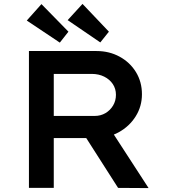

<svg xmlns="http://www.w3.org/2000/svg" viewBox="-20 -961 863 982"><path d="M128 0V-700H474Q539 -700 592 -671Q645 -642 675.5 -592Q706 -542 706 -479Q706 -417 674 -366Q642 -315 588 -285Q534 -255 468 -255H255V0ZM584 0 382 -316 518 -341 740 1ZM255 -368H464Q495 -368 519.5 -382.5Q544 -397 558.5 -421.5Q573 -446 573 -476Q573 -507 557 -531Q541 -555 513 -569Q485 -583 449 -583H255ZM493 -744 326 -858 402 -941 537 -799ZM286 -743 117 -856 192 -940 330 -799Z"/></svg>

Font: Lexend Exa Medium
Style: Regular
Weight: 500
Designer: Bonnie Shaver-Troup, Thomas Jockin
Foundry: Lexend
Version: Version 1.007